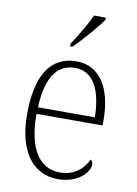

<svg xmlns="http://www.w3.org/2000/svg" viewBox="-87 -823 633 890"><g transform="rotate(10 229.5 -378.0)"><path d="M198 -619V-606H208C250 -646 315 -721 338 -756V-766H282C263 -721 227 -664 198 -619ZM248 10C344 10 394 -49 394 -84C394 -96 389 -102 383 -106C362 -61 320 -22 252 -22C158 -22 98 -104 99 -271H410V-294C410 -451 347 -543 240 -543C122 -543 56 -451 56 -262C56 -88 130 10 248 10ZM368 -302H100C106 -431 146 -512 239 -512C326 -512 366 -427 368 -302Z"/></g></svg>

Font: Noto Serif Devanagari SemiCondensed ExtraLight
Style: Regular
Weight: 200
Width: 4
Designer: Universal Thirst, Indian Type Foundry and the Monotype Design Team
Foundry: Monotype Imaging Inc.
Version: Version 2.004